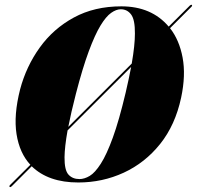

<svg xmlns="http://www.w3.org/2000/svg" viewBox="-20 -738 807 787"><path d="M20 28.5Q16.5 25 21.5 20L104.5 -62.5Q60 -110.5 47.8 -188.2Q35.5 -266 62.5 -372Q87.5 -466 143 -543.2Q198.5 -620.5 282.8 -666.2Q367 -712 477.5 -712Q601 -712 671.5 -629L758.5 -715.5Q763 -719.5 766 -718Q769.5 -715 764.5 -710L677 -622.5Q715 -574 728.5 -502Q742 -430 722.5 -338Q698.5 -225.5 636.5 -148Q574.5 -70.5 487.2 -30.2Q400 10 301 10Q178 10 110 -56.5L28 25.5Q23.5 30 20 28.5ZM291 -353Q271 -275.5 260 -218L520 -477.5Q533 -552.5 533 -600.5Q533.5 -657 517.5 -678.5Q501.5 -700 475 -700Q456.5 -700 435.5 -685.2Q414.5 -670.5 391.8 -633Q369 -595.5 343.8 -527.5Q318.5 -459.5 291 -353ZM305.5 -4Q326 -4 347.8 -17Q369.5 -30 393.2 -67Q417 -104 442.5 -174Q468 -244 495 -358Q508.5 -416 517.5 -463.5L257 -203.5Q245 -136 244.5 -93.5Q244 -40.5 260.8 -22.2Q277.5 -4 305.5 -4Z"/></svg>

Font: Fraunces 144pt S000 Black
Style: Italic
Weight: 900
Italic angle: -16°
Version: Version 1.000; ttfautohint (v1.8.3)